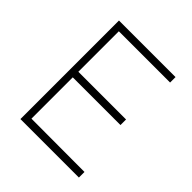

<svg xmlns="http://www.w3.org/2000/svg" viewBox="-195 -860 996 996"><g transform="rotate(45 303.0 -361.5)"><path d="M110 0V-723H525V-683H149V-386H499V-345H149V-42L539 -41V0Z"/></g></svg>

Font: Public Sans Thin Thin
Style: Regular
Weight: 250
Version: Version 2.001